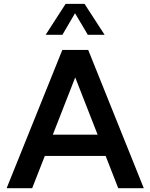

<svg xmlns="http://www.w3.org/2000/svg" viewBox="-20 -997 797 1017"><path d="M150.4 0H15.1L310.1 -732.4H447.3L741.7 0H606.4L539.6 -170.9H217.3ZM259.8 -283.7H497.1L378.4 -586.9ZM534.2 -812.5H445.3L377.4 -926.8L310.5 -812.5H221.7L327.6 -976.6H427.7Z"/></svg>

Font: Kumbh Sans SemiBold
Style: Regular
Weight: 600
Version: Version 1.005